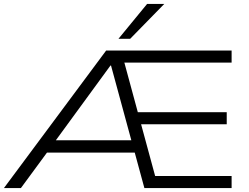

<svg xmlns="http://www.w3.org/2000/svg" viewBox="-25 -964 1278 984"><path d="M-5 0 519 -705H1162V-643H587L604 -674L687 -368L654 -389H1137V-327H667L693 -346L778 -33L743 -62H1162V0H715L659 -206L688 -182H198L232 -204L82 0ZM541 -628 248 -227 229 -245H665L653 -227L544 -628ZM582 -765 729 -944H817L642 -765Z"/></svg>

Font: Nunito Sans 10pt Expanded Light
Style: Regular
Weight: 300
Width: 7
Designer: Vernon Adams
Foundry: Vernon Adams
Version: Version 3.101;gftools[0.9.27]